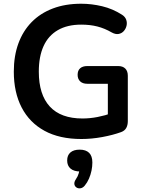

<svg xmlns="http://www.w3.org/2000/svg" viewBox="-20 -735 776 1029"><path d="M416 10Q299 10 218.5 -34Q138 -78 96 -159Q54 -240 54 -351Q54 -435 78.5 -502Q103 -569 149.5 -616.5Q196 -664 263 -689.5Q330 -715 415 -715Q471 -715 527.5 -701.5Q584 -688 634 -656Q651 -645 656.5 -629Q662 -613 658 -596.5Q654 -580 643 -568Q632 -556 615.5 -553Q599 -550 579 -561Q541 -583 502 -593Q463 -603 415 -603Q341 -603 290 -573.5Q239 -544 213.5 -488Q188 -432 188 -351Q188 -228 247 -164Q306 -100 422 -100Q462 -100 503 -108Q544 -116 583 -130L558 -73V-286H448Q423 -286 409.5 -299Q396 -312 396 -334Q396 -357 409.5 -369Q423 -381 448 -381H613Q638 -381 651.5 -367.5Q665 -354 665 -329V-86Q665 -64 656.5 -49Q648 -34 629 -27Q585 -11 528 -0.5Q471 10 416 10ZM434 260Q424 272 411.5 274Q399 276 389.5 269.5Q380 263 378.5 251.5Q377 240 387 225Q397 211 402 193.5Q407 176 407 163L410 184Q376 184 358 168.5Q340 153 340 125Q340 97 357.5 82Q375 67 407 67Q440 67 457.5 84Q475 101 475 136Q475 157 470.5 179Q466 201 457 222Q448 243 434 260Z"/></svg>

Font: Nunito ExtraLight
Style: Regular
Weight: 200
Designer: Vernon Adams
Foundry: Vernon Adams
Version: Version 3.602